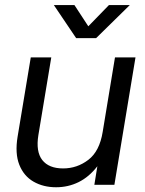

<svg xmlns="http://www.w3.org/2000/svg" viewBox="-20 -748 587 777"><path d="M207 9.8Q155.3 9.8 115.7 -12.9Q76.2 -35.6 58.1 -81.3Q40 -127 51.3 -195.3L104.5 -515.6H187.5L135.3 -201.2Q124.5 -134.3 151.1 -100.3Q177.7 -66.4 235.4 -66.4Q292 -66.4 337.4 -101.1Q382.8 -135.7 395.5 -213.9L445.3 -515.6H528.3L442.9 0H361.8L374 -75.2Q340.3 -31.7 298.1 -11Q255.9 9.8 207 9.8ZM281.2 -727.5 337.4 -641.6 420.9 -727.5H504.9V-727.1L369.1 -593.8H288.1L198.2 -727.1V-727.5Z"/></svg>

Font: Inter Display
Style: Italic
Weight: 400
Italic angle: -9.39999°
Designer: Rasmus Andersson
Foundry: rsms
Version: Version 4.000;git-a52131595